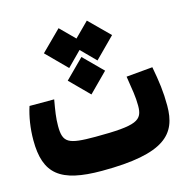

<svg xmlns="http://www.w3.org/2000/svg" viewBox="-95 -706 776 800"><g transform="rotate(-15 293.0 -305.5)"><path d="M248.5 4.9C521.5 4.9 581.1 -65.4 581.1 -187C581.1 -248 574.7 -292.5 562.5 -357.9L448.7 -347.7C458 -288.1 463.9 -257.3 463.9 -218.8C463.9 -155.3 439 -139.2 258.3 -139.2C141.1 -139.2 119.6 -150.4 119.6 -223.1C119.6 -258.3 124.5 -286.6 132.8 -334.5H26.4C12.7 -292.5 4.9 -242.7 4.9 -192.4C4.9 -46.4 68.8 4.9 248.5 4.9ZM349.1 -616.2 288.1 -555.2 227.1 -616.2 141.1 -530.8 227.1 -444.3 288.1 -505.9 349.1 -444.3 435.1 -530.8ZM288.1 -475.6 207.5 -395 288.1 -314 368.7 -395Z"/></g></svg>

Font: Cascadia Code
Style: Bold
Weight: 700
Monospace: yes
Designer: Aaron Bell
Foundry: Saja Typeworks
Version: Version 2404.023